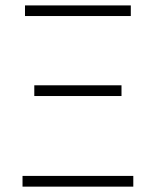

<svg xmlns="http://www.w3.org/2000/svg" viewBox="-20 -696 581 716"><path d="M73.2 -636.2V-675.8H467.8V-636.2ZM107.9 -337.9V-377.9H433.1V-337.9ZM64 0V-40H477.1V0Z"/></svg>

Font: Clear Sans Thin
Style: Regular
Weight: 250
Foundry: Intel Corporation
Version: Version 1.00